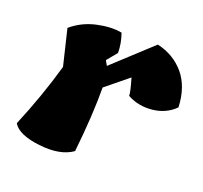

<svg xmlns="http://www.w3.org/2000/svg" viewBox="-102 -679 838 794"><g transform="rotate(20 316.5 -282.0)"><path d="M296 -407 464 -562Q538 -545 583.5 -491Q629 -437 633 -347Q593 -307 533.5 -301Q474 -295 425 -322Q425 -340 408 -397Q394 -386 310 -317Q311 -198 293 -31Q240 7 145.5 -4Q51 -15 27 -57Q87 -200 127 -341L89 -499Q136 -539 197.5 -552.5Q259 -566 306 -557Q321 -515 321 -473L284 -428Z"/></g></svg>

Font: Tillana ExtraBold
Style: Regular
Weight: 800
Designer: Lipi Raval (Devanagari, Latin), Jonny Pinhorn (Latin)
Foundry: Indian Type Foundry
Version: Version 2.003;PS 1.0;hotconv 1.0.79;makeotf.lib2.5.61930; tt